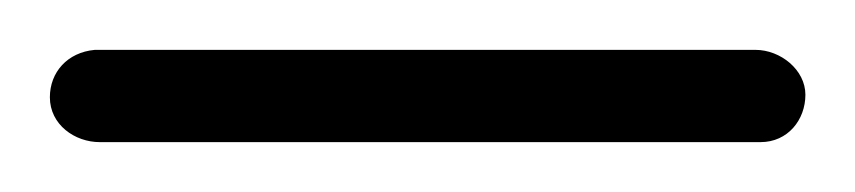

<svg xmlns="http://www.w3.org/2000/svg" viewBox="-20 46 343 77"><path d="M303 84C303 74 293 66 283 66H18C7 67 0 75 0 85C0 96 10 103 20 103H285C296 103 303 94 303 84Z"/></svg>

Font: Sacramento
Style: Regular
Weight: 400
Designer: Astigmatic (AOETI)
Foundry: Astigmatic (AOETI)
Version: Version 1.000